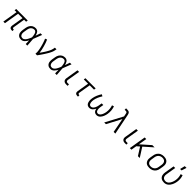

<svg xmlns="http://www.w3.org/2000/svg" viewBox="728 -3145 5544 5544"><g transform="rotate(45 3500.0 -372.5)"><path d="M442 8Q420 8 400 2.5Q380 -3 367 -17.5Q354 -32 350 -52.5Q346 -73 349 -94L410 -462H230L154 0H89L165 -462H85L95 -520H565L555 -462H475L414 -94Q413 -85 414.5 -76.5Q416 -68 421 -61.5Q426 -55 434.5 -52.5Q443 -50 452 -50H468L467 8Z M818 8Q789 8 761.5 1.5Q734 -5 712 -21.5Q690 -38 676 -61.5Q662 -85 656 -112.5Q650 -140 651 -169.5Q652 -199 656 -228L673 -328Q677 -354 685.5 -379Q694 -404 708 -428Q722 -452 741.5 -471.5Q761 -491 785.5 -504.5Q810 -518 836 -523Q862 -528 888 -528Q919 -528 946.5 -514.5Q974 -501 991 -477.5Q1008 -454 1018 -426Q1028 -398 1034 -369Q1047 -407 1060.5 -444.5Q1074 -482 1087 -520H1153Q1127 -454 1102 -387Q1077 -320 1050 -254Q1056 -191 1059.5 -127Q1063 -63 1069 0H1003Q1002 -36 1001.5 -72Q1001 -108 1000 -144Q985 -117 967.5 -90.5Q950 -64 928 -41.5Q906 -19 876.5 -5.5Q847 8 818 8ZM819 -50Q842 -50 864 -62Q886 -74 903 -92.5Q920 -111 932.5 -132Q945 -153 956 -174.5Q967 -196 977 -218.5Q987 -241 995 -263Q994 -285 991.5 -306.5Q989 -328 985 -349.5Q981 -371 975 -391.5Q969 -412 958 -429.5Q947 -447 929 -458.5Q911 -470 889 -470Q870 -470 850.5 -465.5Q831 -461 814 -450.5Q797 -440 783 -424.5Q769 -409 760 -391.5Q751 -374 746 -355.5Q741 -337 737 -318L721 -218Q718 -199 716.5 -179Q715 -159 718 -140Q721 -121 728.5 -104Q736 -87 749 -74Q762 -61 780.5 -55.5Q799 -50 819 -50Z M1400 0Q1405 -34 1403 -67.5Q1401 -101 1396 -133.5Q1391 -166 1384.5 -197.5Q1378 -229 1370 -260.5Q1362 -292 1353 -323Q1344 -354 1334 -384.5Q1324 -415 1313 -445Q1302 -475 1289 -504L1348 -528Q1371 -478 1388.5 -426.5Q1406 -375 1420.5 -321.5Q1435 -268 1447 -214Q1459 -160 1465 -104Q1486 -133 1506 -161.5Q1526 -190 1545 -219.5Q1564 -249 1582 -279.5Q1600 -310 1616 -340.5Q1632 -371 1645.5 -403Q1659 -435 1664 -468L1673 -520H1739L1730 -468Q1725 -436 1713 -405Q1701 -374 1686 -343.5Q1671 -313 1654 -284Q1637 -255 1619 -226Q1601 -197 1582.5 -168.5Q1564 -140 1544.5 -111.5Q1525 -83 1505.5 -55.5Q1486 -28 1466 0Z M2018 8Q1989 8 1961.5 1.5Q1934 -5 1912 -21.5Q1890 -38 1876 -61.5Q1862 -85 1856 -112.5Q1850 -140 1851 -169.5Q1852 -199 1856 -228L1873 -328Q1877 -354 1885.5 -379Q1894 -404 1908 -428Q1922 -452 1941.5 -471.5Q1961 -491 1985.5 -504.5Q2010 -518 2036 -523Q2062 -528 2088 -528Q2119 -528 2146.5 -514.5Q2174 -501 2191 -477.5Q2208 -454 2218 -426Q2228 -398 2234 -369Q2247 -407 2260.5 -444.5Q2274 -482 2287 -520H2353Q2327 -454 2302 -387Q2277 -320 2250 -254Q2256 -191 2259.5 -127Q2263 -63 2269 0H2203Q2202 -36 2201.5 -72Q2201 -108 2200 -144Q2185 -117 2167.5 -90.5Q2150 -64 2128 -41.5Q2106 -19 2076.5 -5.5Q2047 8 2018 8ZM2019 -50Q2042 -50 2064 -62Q2086 -74 2103 -92.5Q2120 -111 2132.5 -132Q2145 -153 2156 -174.5Q2167 -196 2177 -218.5Q2187 -241 2195 -263Q2194 -285 2191.5 -306.5Q2189 -328 2185 -349.5Q2181 -371 2175 -391.5Q2169 -412 2158 -429.5Q2147 -447 2129 -458.5Q2111 -470 2089 -470Q2070 -470 2050.5 -465.5Q2031 -461 2014 -450.5Q1997 -440 1983 -424.5Q1969 -409 1960 -391.5Q1951 -374 1946 -355.5Q1941 -337 1937 -318L1921 -218Q1918 -199 1916.5 -179Q1915 -159 1918 -140Q1921 -121 1928.5 -104Q1936 -87 1949 -74Q1962 -61 1980.5 -55.5Q1999 -50 2019 -50Z M2712 0H2650Q2632 0 2614 -3Q2596 -6 2580.5 -14.5Q2565 -23 2553.5 -36.5Q2542 -50 2536.5 -66.5Q2531 -83 2531 -101.5Q2531 -120 2534 -139L2597 -520H2663L2598 -130Q2596 -116 2596.5 -102.5Q2597 -89 2604.5 -78.5Q2612 -68 2624 -63Q2636 -58 2650 -58H2711Z M3145 8H3119Q3098 8 3078 2.5Q3058 -3 3044.5 -17.5Q3031 -32 3027 -52.5Q3023 -73 3026 -94L3087 -462H2911L2921 -520H3339L3329 -462H3153L3092 -94Q3091 -85 3092 -76.5Q3093 -68 3098.5 -61.5Q3104 -55 3112 -52.5Q3120 -50 3129 -50H3145Z M3602 8Q3573 8 3547 -2Q3521 -12 3503.5 -32.5Q3486 -53 3476.5 -79Q3467 -105 3463.5 -133Q3460 -161 3461.5 -190Q3463 -219 3468 -248Q3480 -321 3510 -392Q3540 -463 3584 -528L3638 -496Q3599 -436 3571 -371.5Q3543 -307 3531 -240Q3528 -220 3526.5 -199.5Q3525 -179 3526.5 -159.5Q3528 -140 3532 -120.5Q3536 -101 3546 -85Q3556 -69 3573 -59.5Q3590 -50 3610 -50Q3626 -50 3643 -56.5Q3660 -63 3673 -74.5Q3686 -86 3696.5 -100.5Q3707 -115 3715 -130.5Q3723 -146 3729 -162Q3735 -178 3740 -194.5Q3745 -211 3748 -227.5Q3751 -244 3754 -260L3767 -338H3833L3820 -260Q3817 -244 3815 -227.5Q3813 -211 3812 -194.5Q3811 -178 3812 -162Q3813 -146 3816 -130.5Q3819 -115 3824.5 -100.5Q3830 -86 3839.5 -74.5Q3849 -63 3863.5 -56.5Q3878 -50 3894 -50Q3916 -50 3936.5 -61.5Q3957 -73 3972 -91Q3987 -109 3997.5 -129.5Q4008 -150 4015.5 -171Q4023 -192 4029 -213.5Q4035 -235 4038 -256Q4049 -322 4043 -386.5Q4037 -451 4017 -510L4078 -528Q4100 -463 4107 -391.5Q4114 -320 4102 -247Q4097 -219 4089.5 -191Q4082 -163 4070.5 -136Q4059 -109 4043.5 -83.5Q4028 -58 4006.5 -36.5Q3985 -15 3957 -3.5Q3929 8 3901 8Q3874 8 3849 -0.5Q3824 -9 3806.5 -27.5Q3789 -46 3779 -70Q3769 -94 3765 -120Q3753 -95 3737.5 -72Q3722 -49 3701.5 -30.5Q3681 -12 3654.5 -2Q3628 8 3602 8Z M4208 0 4489 -529 4471 -619V-620Q4469 -632 4465.5 -643Q4462 -654 4455 -662.5Q4448 -671 4436 -674Q4424 -677 4412 -677H4366L4365 -735H4412Q4436 -735 4459 -730.5Q4482 -726 4498.5 -711Q4515 -696 4522.5 -674.5Q4530 -653 4535 -631L4662 0H4593L4510 -441L4277 0Z M5112 0H5050Q5032 0 5014 -3Q4996 -6 4980.5 -14.5Q4965 -23 4953.5 -36.5Q4942 -50 4936.5 -66.5Q4931 -83 4931 -101.5Q4931 -120 4934 -139L4997 -520H5063L4998 -130Q4996 -116 4996.5 -102.5Q4997 -89 5004.5 -78.5Q5012 -68 5024 -63Q5036 -58 5050 -58H5111Z M5584 0 5431 -242 5347 -168 5319 0H5254L5340 -520H5405L5362 -263L5653 -520H5745L5478 -284L5659 0Z M6052 8Q6021 8 5991 2Q5961 -4 5936 -18.5Q5911 -33 5894 -56Q5877 -79 5868 -107Q5859 -135 5859 -166Q5859 -197 5864 -228L5881 -328Q5885 -355 5894.5 -382Q5904 -409 5921.5 -433.5Q5939 -458 5962 -477Q5985 -496 6012 -507.5Q6039 -519 6066.5 -523.5Q6094 -528 6121 -528Q6152 -528 6182 -522Q6212 -516 6237 -501.5Q6262 -487 6279.5 -464Q6297 -441 6305.5 -413Q6314 -385 6314 -354Q6314 -323 6309 -292L6292 -192Q6288 -165 6278.5 -138Q6269 -111 6252 -86.5Q6235 -62 6212 -43Q6189 -24 6162 -12.5Q6135 -1 6107 3.5Q6079 8 6052 8ZM6052 -50Q6072 -50 6093 -53.5Q6114 -57 6133.5 -66Q6153 -75 6170 -90Q6187 -105 6199 -123Q6211 -141 6218 -161Q6225 -181 6228 -202L6245 -302Q6248 -323 6248.5 -344.5Q6249 -366 6244 -385.5Q6239 -405 6228 -422Q6217 -439 6200.5 -450Q6184 -461 6163.5 -465.5Q6143 -470 6122 -470Q6102 -470 6080.5 -466.5Q6059 -463 6039.5 -454Q6020 -445 6003 -430Q5986 -415 5974 -397Q5962 -379 5955.5 -359Q5949 -339 5945 -318L5929 -218Q5925 -197 5924.5 -175.5Q5924 -154 5929.5 -134.5Q5935 -115 5945.5 -98Q5956 -81 5972.5 -70Q5989 -59 6010 -54.5Q6031 -50 6052 -50Z M6656 8Q6625 8 6595.5 2Q6566 -4 6541.5 -19Q6517 -34 6500 -57Q6483 -80 6475 -108Q6467 -136 6467 -166.5Q6467 -197 6472 -228L6521 -520H6587L6537 -218Q6533 -197 6532.5 -176Q6532 -155 6536.5 -135.5Q6541 -116 6551.5 -99Q6562 -82 6578 -70.5Q6594 -59 6614.5 -54.5Q6635 -50 6656 -50Q6682 -50 6707.5 -60.5Q6733 -71 6753.5 -90.5Q6774 -110 6788.5 -134Q6803 -158 6813.5 -183Q6824 -208 6831.5 -233.5Q6839 -259 6843 -285Q6852 -342 6847 -398.5Q6842 -455 6824 -506L6885 -524Q6906 -467 6911.5 -403.5Q6917 -340 6906 -275Q6901 -243 6891 -210.5Q6881 -178 6866.5 -146.5Q6852 -115 6831 -86.5Q6810 -58 6782.5 -35.5Q6755 -13 6721.5 -2.5Q6688 8 6656 8ZM6707 -600 6744 -753H6816L6766 -600Z"/></g></svg>

Font: Iosevka Aile Light Oblique
Style: Regular
Weight: 300
Italic angle: -9°
Designer: Belleve Invis
Foundry: Belleve Invis
Version: Version 31.1.0; ttfautohint (v1.8.4)